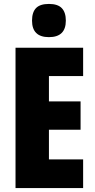

<svg xmlns="http://www.w3.org/2000/svg" viewBox="-20 -957 483 977"><path d="M403 0H59V-714H403V-570H229V-441H390V-297H229V-146H403ZM229 -937Q274 -937 294.5 -915.5Q315 -894 315 -852Q315 -768 229 -768Q143 -768 143 -852Q143 -895 163.5 -916Q184 -937 229 -937Z"/></svg>

Font: Noto Sans Sinhala UI ExtraCondensed Black
Style: Regular
Weight: 900
Width: 2
Designer: Jelle Bosma - Monotype Design Team
Foundry: Monotype Imaging Inc.
Version: Version 2.006; ttfautohint (v1.8.4.7-5d5b)